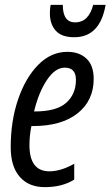

<svg xmlns="http://www.w3.org/2000/svg" viewBox="-20 -759 454 789"><path d="M164 10Q236 10 285 -21V-86Q230 -55 183 -55Q101 -55 101 -163Q101 -201 109 -241H116Q233 -241 299 -293.5Q365 -346 365 -435Q365 -490 335.5 -518Q306 -546 257 -546Q190 -546 137.5 -493Q85 -440 54.5 -351Q24 -262 24 -154Q24 -75 61 -32.5Q98 10 164 10ZM120 -301Q139 -380 173 -430.5Q207 -481 246 -481Q292 -481 292 -431Q292 -372 252 -336.5Q212 -301 123 -301ZM285 -606Q391 -606 414 -739H363Q344 -667 289 -667Q238 -667 238 -739H188Q185 -724 185 -704Q185 -660 209 -633Q233 -606 285 -606Z"/></svg>

Font: Noto Sans UI Condensed
Style: Italic
Weight: 400
Width: 3
Italic angle: -12°
Designer: Monotype Design Team
Foundry: Monotype Imaging Inc.
Version: Version 1.901